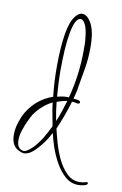

<svg xmlns="http://www.w3.org/2000/svg" viewBox="-83 -680 516 812"><g transform="rotate(10 175.5 -274.0)"><path d="M339 80Q326 84 312 84Q280 84 255.5 62.5Q231 41 213 8.5Q195 -24 184 -57Q173 -90 168 -114Q145 -70 117 -41Q97 -19 81.5 -12.5Q66 -6 55 -9Q28 -17 17 -35Q7 -52 7 -78Q7 -106 16.5 -134Q26 -162 36 -178Q74 -241 143 -265Q139 -298 137.5 -331Q136 -364 136 -395Q136 -434 138.5 -470Q141 -506 146 -537Q155 -587 171 -609.5Q187 -632 204 -632Q224 -632 241 -604Q258 -576 261 -529Q262 -520 262 -511.5Q262 -503 262 -494Q262 -451 255 -408.5Q248 -366 240 -322Q239 -310 235.5 -297.5Q232 -285 229 -272Q235 -272 240.5 -271Q246 -270 252 -269Q259 -266 259 -261Q259 -258 255.5 -256Q252 -254 246 -255Q241 -257 235.5 -257.5Q230 -258 225 -258Q216 -227 204.5 -196Q193 -165 180 -135Q185 -113 194.5 -78.5Q204 -44 220 -10Q236 24 259.5 47.5Q283 71 316 71Q328 71 345 66H347Q351 66 351 70Q351 77 339 80ZM159 -268Q170 -271 182.5 -273Q195 -275 209 -274Q223 -326 229.5 -378Q236 -430 236 -478Q236 -492 236 -506Q236 -520 234 -533Q231 -570 221.5 -589.5Q212 -609 201 -609Q177 -609 165 -542Q159 -509 156.5 -467.5Q154 -426 154 -382Q154 -352 155.5 -323Q157 -294 159 -268ZM173 -166Q183 -189 190.5 -212Q198 -235 205 -258Q184 -255 161 -246Q163 -226 166 -206Q169 -186 173 -166ZM56 -18Q68 -14 93 -37Q108 -50 131 -84Q139 -98 147 -112.5Q155 -127 162 -142Q158 -166 153 -190Q148 -214 145 -241Q101 -219 70 -175Q64 -165 54.5 -145Q45 -125 37.5 -102Q30 -79 30 -59Q30 -48 33 -39Q38 -22 56 -18Z"/></g></svg>

Font: Fuggles
Style: Regular
Weight: 400
Designer: Rob Leuschke
Foundry: Robert E. Leuschke
Version: Version 1.100; ttfautohint (v1.8.3)